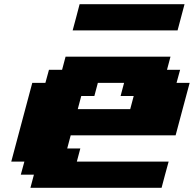

<svg xmlns="http://www.w3.org/2000/svg" viewBox="-20 -895 924 915"><path d="M125 0H750Q755.4 -21 766.6 -62.5Q777.8 -104 783.7 -125H346.2L362.8 -187.5H300.3L316.9 -250H816.9Q828.1 -292 850.3 -375.2Q872.6 -458.5 883.8 -500H821.3L838.4 -562.5H775.9L792.5 -625H292.5L275.9 -562.5H213.4L196.3 -500H133.8Q117.2 -437.5 83.7 -312.5Q50.3 -187.5 33.7 -125H96.2L79.1 -62.5H141.6ZM600.6 -375H350.6L367.2 -437.5H429.7L446.3 -500H571.3L554.7 -437.5H617.2ZM326.2 -750H826.2Q831.5 -770.5 842.8 -812.5Q854 -854.5 859.4 -875H359.4Q354 -854 343 -812.5Q332 -771 326.2 -750Z"/></svg>

Font: Faithful 32x
Style: BoldOblique
Weight: 400
Foundry: Faithful Resource Pack
Version: Version 1.0; January 27, 2023